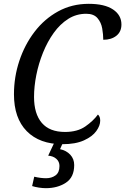

<svg xmlns="http://www.w3.org/2000/svg" viewBox="-20 -744 655 1004"><path d="M307 10Q187 10 120 -58Q53 -126 53 -251Q53 -341 81 -425.5Q109 -510 160.5 -577.5Q212 -645 284 -684.5Q356 -724 444 -724Q527 -724 571 -694.5Q615 -665 615 -616Q615 -578 588.5 -557Q562 -536 520 -536Q520 -563 514.5 -595Q509 -627 489.5 -649.5Q470 -672 431 -672Q379 -672 336.5 -645Q294 -618 261 -572Q228 -526 205 -469Q182 -412 170 -352Q158 -292 158 -237Q158 -149 198.5 -101.5Q239 -54 320 -54Q385 -54 426.5 -83Q468 -112 492 -145Q504 -135 504 -113Q504 -87 483.5 -58.5Q463 -30 419 -10Q375 10 307 10ZM220 240Q203 240 183.5 237Q164 234 148 229L159 180Q193 188 221 188Q250 188 270.5 173Q291 158 291 124Q291 101 274.5 86.5Q258 72 232 70L269 -9H314L294 36Q327 43 347.5 65Q368 87 368 119Q368 183 324.5 211.5Q281 240 220 240Z"/></svg>

Font: Noto Serif SemiCondensed
Style: Italic
Weight: 400
Width: 4
Italic angle: -12°
Designer: Monotype Design Team
Foundry: Monotype Imaging Inc.
Version: Version 2.013